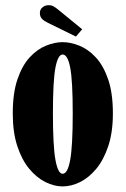

<svg xmlns="http://www.w3.org/2000/svg" viewBox="-20 -690 472 722"><path d="M215.5 11Q184 11 151 -5.2Q118 -21.5 90 -55.2Q62 -89 45 -140.8Q28 -192.5 28 -263.5Q28 -340.5 45.8 -392.2Q63.5 -444 91.8 -474.5Q120 -505 152.8 -518.2Q185.5 -531.5 215.5 -531.5Q245.5 -531.5 278.5 -518.2Q311.5 -505 340 -474.5Q368.5 -444 386.5 -392.2Q404.5 -340.5 404.5 -263.5Q404.5 -192.5 387.2 -140.8Q370 -89 342 -55.2Q314 -21.5 280.8 -5.2Q247.5 11 215.5 11ZM215.5 -36.5Q234.5 -36.5 244 -88.8Q253.5 -141 253.5 -263.5Q253.5 -386.5 244 -435.8Q234.5 -485 215.5 -485Q198 -485 188.5 -435.8Q179 -386.5 179 -263.5Q179 -141 188.5 -88.8Q198 -36.5 215.5 -36.5ZM265.5 -552.5 160.5 -604Q145 -611.5 137.5 -619.5Q130 -627.5 130 -641.5Q130 -654 139.5 -662.2Q149 -670.5 163 -670.5Q174 -670.5 181.2 -666.2Q188.5 -662 196 -656L289 -580Z"/></svg>

Font: Imbue Thin 10pt Black
Style: Regular
Weight: 900
Version: Version 1.102